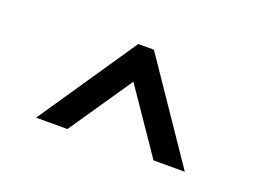

<svg xmlns="http://www.w3.org/2000/svg" viewBox="-53 -815 616 461"><g transform="rotate(20 255.0 -585.0)"><path d="M145 -460H65L235 -710H275L445 -460H365L255 -621Z"/></g></svg>

Font: Jost
Style: Regular
Weight: 400
Version: Version 3.710